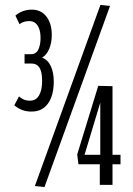

<svg xmlns="http://www.w3.org/2000/svg" viewBox="-20 -749 540 778"><path d="M37.9 -322.1 56.9 -358.3Q63.9 -352.6 70.7 -348.6Q77.5 -344.5 85.2 -342.8Q92.9 -341.1 102.2 -341.1Q125.5 -341.1 138.1 -362.2Q150.7 -383.4 150.7 -421.5Q150.7 -442.9 146.6 -458.6Q142.6 -474.3 133 -482.9Q123.4 -491.6 105.9 -491.6H79.5V-529.3H104.6Q126.8 -529.3 135.6 -548.7Q144.3 -568.1 144.3 -594.7Q144.3 -616.8 138.9 -632Q133.5 -647.1 123.6 -655.3Q113.8 -663.5 99 -663.5Q91 -663.5 83.7 -662.1Q76.5 -660.8 70.3 -657.9Q64.2 -655.1 59.2 -650.7L42.5 -685.6Q55.9 -697.8 73 -703.8Q90.2 -709.9 109.1 -709.9Q146.1 -709.9 168 -682Q189.8 -654.2 189.8 -606.8Q189.8 -576.3 179.7 -551.6Q169.7 -527 150.8 -515.5Q174.8 -506 186.3 -480.3Q197.9 -454.6 197.9 -417.8Q197.9 -380.5 187.2 -353.2Q176.5 -325.9 156.7 -311.4Q136.8 -296.9 108.5 -296.9Q87.1 -296.9 70.8 -302.9Q54.5 -308.9 37.9 -322.1ZM160.2 9 121.3 4.8 386.9 -729 425.8 -724.8ZM297.8 -83.4 292.9 -123.2 378.1 -401.1 435.9 -399.8V-121.7H468.3V-83.4H435.9V0H384.4V-83.4ZM322.6 -121.7H386.3V-333.1Z"/></svg>

Font: Georama ExtraCondensed Thin
Style: Regular
Weight: 100
Width: 2
Designer: Jean-Baptiste Levee
Foundry: Production Type
Version: Version 1.001